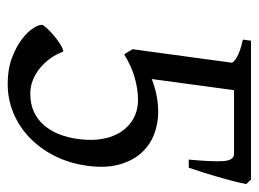

<svg xmlns="http://www.w3.org/2000/svg" viewBox="-106 -548 670 497"><g transform="rotate(90 228.5 -300.0)"><path d="M409.7 -192.4Q403.8 -147 385 -108.9Q366.2 -70.8 337.9 -43.2Q309.6 -15.6 273.7 -0.5Q237.8 14.6 197.8 14.6Q159.7 14.6 130.6 3.7Q101.6 -7.3 82.3 -22Q63 -36.6 53.5 -51.5Q43.9 -66.4 44.9 -74.7Q45.4 -77.6 52.7 -85.9Q60.1 -94.2 70.6 -103.3Q81.1 -112.3 92.8 -120.1Q104.5 -127.9 113.8 -129.4Q120.6 -111.3 131.8 -95.7Q143.1 -80.1 157.2 -68.6Q171.4 -57.1 188 -50.5Q204.6 -43.9 223.1 -43.9Q249.5 -43.9 269.8 -53.2Q290 -62.5 304.4 -79.1Q318.8 -95.7 327.9 -118.4Q336.9 -141.1 340.3 -167.5Q345.2 -203.1 339.8 -231.7Q334.5 -260.3 320.6 -280.5Q306.6 -300.8 285.9 -311.8Q265.1 -322.8 239.3 -322.8Q212.9 -322.8 183.1 -314.7Q153.3 -306.6 121.6 -287.1Q119.1 -289.6 114.7 -297.1Q110.4 -304.7 107.9 -308.6L142.6 -564Q143.6 -569.8 128.7 -578.6Q113.8 -587.4 83 -594.2L85.9 -615.2H445.3L457 -603Q454.6 -590.3 449.7 -570.8Q444.8 -551.3 438.7 -530Q432.6 -508.8 426 -488.3Q419.4 -467.8 414.6 -454.1H393.6Q399.4 -516.1 397.5 -543.7Q395.5 -571.3 378.9 -571.3H213.9L185.1 -358.4Q228 -375 270.5 -375Q301.8 -375 329.8 -363.8Q357.9 -352.5 377.7 -329.8Q397.5 -307.1 406.7 -272.7Q416 -238.3 409.7 -192.4Z"/></g></svg>

Font: Gentium Plus APac
Style: Italic
Weight: 400
Italic angle: -8°
Designer: J. Victor Gaultney, Annie Olsen, Iska Routamaa, Becca Hirsbrunner
Foundry: SIL International
Version: Version 5.000